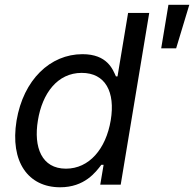

<svg xmlns="http://www.w3.org/2000/svg" viewBox="-20 -782 822 813"><path d="M234.7 11C338.1 11 385.3 -52.9 409.1 -84.2H418.7L404.5 0H491.1L611.9 -727.3H522.4L477.6 -458.5H470.9C457.4 -488.3 434.3 -552.6 329.2 -552.6C192.8 -552.6 79.2 -444.6 50.1 -271.3C21.7 -97.3 99.1 11 234.7 11ZM140.6 -272.7C159.1 -386 222.7 -473.4 326 -473.4C426.1 -473.4 468.8 -392.8 448.9 -272.7C428.6 -151.3 357.6 -67.8 259.2 -67.8C156.6 -67.8 121.4 -158 140.6 -272.7ZM662.6 -577.4H725.9L781.6 -761.7H693.2Z"/></svg>

Font: Margiela Sans Text
Style: Italic
Weight: 400
Italic angle: -9.39999°
Designer: Stefan Endress, Andreas Faust
Version: Version 1.100;FEAKit 1.0